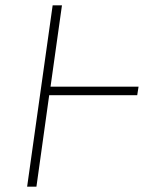

<svg xmlns="http://www.w3.org/2000/svg" viewBox="-20 -702 554 722"><path d="M501 -376 496 -344H165L117 0H82L178 -682H213L170 -376Z"/></svg>

Font: Fira Sans UltraLight
Style: Italic
Weight: 200
Italic angle: -8°
Designer: Carrois Corporate & Edenspiekermann AG
Foundry: Carrois Corporate GbR & Edenspiekermann AG
Version: Version 4.203;PS 004.203;hotconv 1.0.88;makeotf.lib2.5.64775